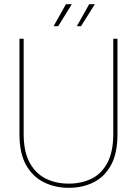

<svg xmlns="http://www.w3.org/2000/svg" viewBox="-20 -885 654 917"><path d="M309 12Q243 12 189.5 -14.5Q136 -41 104.5 -97Q73 -153 73 -243V-700H93V-246Q93 -161 121.5 -108.5Q150 -56 198.5 -32Q247 -8 308 -8Q370 -8 418 -32Q466 -56 493.5 -108.5Q521 -161 521 -246V-700H541V-243Q541 -153 510.5 -97Q480 -41 427.5 -14.5Q375 12 309 12ZM347 -760 406 -865H433L367 -760ZM236 -760 295 -865H323L258 -760Z"/></svg>

Font: DM Sans 9pt Thin
Style: Regular
Weight: 250
Version: Version 4.004;gftools[0.9.30]